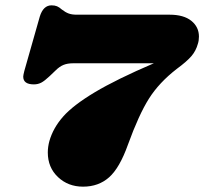

<svg xmlns="http://www.w3.org/2000/svg" viewBox="-20 -691 765 719"><path d="M725 -554Q725 -539 721 -527Q714 -501 697 -481Q680 -461 642 -433Q576 -382 538 -322Q500 -262 459 -149Q428 -62 388.5 -27Q349 8 291 8Q235 8 197 -28Q159 -64 159 -120Q159 -141 165 -163Q179 -212 216.5 -254.5Q254 -297 335 -345.5Q416 -394 556 -454H253Q233 -454 218 -448Q203 -442 188 -427L166 -406Q147 -388 134.5 -381.5Q122 -375 107 -375Q67 -375 67 -404Q67 -409 71 -425L129 -629Q142 -671 173 -671Q185 -671 193.5 -667.5Q202 -664 212 -655Q225 -645 237 -640.5Q249 -636 267 -636H615Q668 -636 696.5 -613Q725 -590 725 -554Z"/></svg>

Font: Shrikhand
Style: Regular
Weight: 400
Italic angle: -14°
Designer: Jonny Pinhorn
Foundry: Jonny Pinhorn
Version: Version 1.001;PS 1.001;hotconv 1.0.88;makeotf.lib2.5.647800